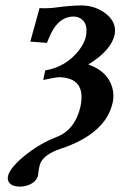

<svg xmlns="http://www.w3.org/2000/svg" viewBox="-20 -465 447 711"><path d="M55.2 226.1Q19 226.1 10.3 204.6Q7.8 196.8 9.3 188Q16.6 154.3 80.1 104.5Q131.3 64.9 188 43Q258.8 16.1 278.3 -71.8Q299.8 -178.2 196.3 -179.2Q187.5 -178.7 140.1 -168.9L147.5 -204.1Q224.6 -217.3 272.9 -279.3Q292 -304.7 297.4 -327.1Q309.6 -383.3 272 -399.9Q262.2 -403.8 252.9 -403.8Q199.2 -403.8 168.5 -340.3Q161.1 -324.7 153.8 -306.2L92.3 -311L126.5 -435.1Q155.8 -433.1 185.1 -437Q243.7 -444.8 280.8 -444.8Q335 -444.8 375.5 -411.6Q413.1 -379.4 404.3 -335.9Q391.6 -278.3 307.1 -226.1Q377.9 -201.7 395.5 -141.6Q403.3 -114.3 397.5 -85.9Q372.1 30.3 204.6 85.9Q142.6 106.4 128.9 141.1Q126.5 147.5 125.5 153.8Q124.5 157.2 123.5 164.1Q122.6 170.4 122.1 172.9Q122.1 177.7 121.1 183.1Q114.7 211.9 78.1 222.7Q66.4 226.1 55.2 226.1Z"/></svg>

Font: Linux Libertine Slanted O
Style: Bold Slanted
Weight: 700
Designer: Philipp H. Poll
Foundry: Philipp H. Poll
Version: Version 5.0.0